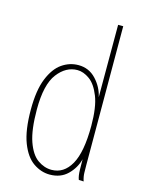

<svg xmlns="http://www.w3.org/2000/svg" viewBox="-105 -727 586 797"><g transform="rotate(15 187.5 -328.0)"><path d="M188 9Q151 9 117.5 -14Q84 -37 63.5 -90Q43 -143 43 -232Q43 -315 63.5 -365.5Q84 -416 116.5 -438.5Q149 -461 187 -461Q232 -461 262.5 -428.5Q293 -396 302 -354V-665H324L325 -71Q325 -53 325.5 -35.5Q326 -18 332 0L311 -1Q305 -16 304.5 -43Q304 -70 304 -88Q294 -49 264.5 -20Q235 9 188 9ZM190 -12Q243 -12 273 -65Q303 -118 303 -231Q303 -311 285 -356.5Q267 -402 240.5 -421Q214 -440 188 -440Q139 -440 103 -393Q67 -346 67 -239Q67 -151 84.5 -101.5Q102 -52 130.5 -32Q159 -12 190 -12Z"/></g></svg>

Font: Inconsolata Condensed ExtraLight
Style: Regular
Weight: 200
Width: 3
Monospace: yes
Designer: Raph Levien, Cyreal, Brenton Simpson
Foundry: Raph Levien, Cyreal, Google
Version: Version 3.100; ttfautohint (v1.8.4.7-5d5b)